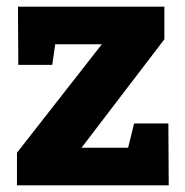

<svg xmlns="http://www.w3.org/2000/svg" viewBox="-20 -557 556 577"><path d="M383 -186H486L487 0H31V-98L286 -424H146L137 -362H35L34 -537H474V-439L225 -113H365Z"/></svg>

Font: Bitter Pro ExtraBold
Style: Regular
Weight: 800
Designer: Sol Matas, and Bitter project Authors
Foundry: Sol Matas
Version: Version 1.010